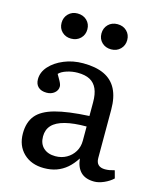

<svg xmlns="http://www.w3.org/2000/svg" viewBox="-114 -826 766 922"><g transform="rotate(15 269.5 -365.5)"><path d="M191.9 14.2Q128.9 14.2 90.3 -22.9Q51.8 -60.1 51.8 -121.1Q51.8 -176.3 79.3 -210.2Q106.9 -244.1 169.9 -261.5Q232.9 -278.8 338.9 -284.2V-352.1Q338.9 -393.1 327.4 -418.9Q315.9 -444.8 292.5 -457.5Q269 -470.2 231 -470.2Q204.1 -470.2 177.5 -461.7Q150.9 -453.1 139.2 -439.9Q147.9 -424.8 154.1 -413.8Q160.2 -402.8 162.6 -396Q165 -389.2 165 -383.8Q165 -364.7 149.4 -351.8Q133.8 -338.9 110.8 -338.9Q84 -338.9 69.1 -352.5Q54.2 -366.2 54.2 -391.1Q54.2 -426.3 80.6 -455.6Q106.9 -484.9 150.4 -502.9Q193.8 -521 245.1 -521Q308.1 -521 349.6 -501.5Q391.1 -481.9 411.6 -441.9Q432.1 -401.9 432.1 -340.8V-100.1Q432.1 -78.1 443.6 -67.1Q455.1 -56.2 477.1 -56.2Q488.3 -56.2 499 -58.1Q509.8 -60.1 523.9 -64L534.2 -25.9Q516.1 -8.8 490 2.7Q463.9 14.2 441.9 14.2Q398.9 14.2 375.5 -8.3Q352.1 -30.8 347.2 -75.2Q328.1 -45.4 305.2 -25.6Q282.2 -5.9 254.2 4.2Q226.1 14.2 191.9 14.2ZM230 -55.2Q260.7 -55.2 285.4 -69.1Q310.1 -83 324.5 -106.9Q338.9 -130.9 338.9 -161.1V-231.9Q274.9 -231.9 232.4 -220.9Q189.9 -210 169.4 -188Q148.9 -166 148.9 -131.8Q148.9 -95.7 170.9 -75.4Q192.9 -55.2 230 -55.2ZM356 -620.1Q328.1 -620.1 310.1 -637.5Q292 -654.8 292 -682.1Q292 -709 309.8 -727.1Q327.6 -745.1 356 -745.1Q383.8 -745.1 401.9 -727.5Q419.9 -710 419.9 -683.1Q419.9 -656.2 401.9 -638.2Q383.8 -620.1 356 -620.1ZM156.7 -620.1Q129.9 -620.1 111.8 -637.5Q93.8 -654.8 93.8 -682.1Q93.8 -709 111.8 -727.1Q129.9 -745.1 156.7 -745.1Q185.5 -745.1 203.6 -727.5Q221.7 -710 221.7 -683.1Q221.7 -656.2 203.6 -638.2Q185.5 -620.1 156.7 -620.1Z"/></g></svg>

Font: Literata
Style: Regular
Weight: 400
Designer: Latin by Veronika Burian and Jose Scaglione. Greek by Irene Vlachou. Cyrillic by Vera Evstafieva.
Foundry: TypeTogether
Version: Version 3.002